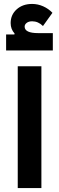

<svg xmlns="http://www.w3.org/2000/svg" viewBox="-20 -954 300 974"><path d="M70 -618H190V0H70ZM11 -779H53L54 -784Q34 -806 34 -837Q34 -879 64.5 -906.5Q95 -934 143 -934Q172 -934 199 -922Q226 -910 246 -889L198 -822Q174 -846 143 -846Q126 -846 115.5 -838Q105 -830 105 -819Q105 -786 174 -786H248V-698H11Z"/></svg>

Font: IBM Plex Arabic
Style: Bold
Weight: 700
Designer: Mike Abbink, Paul van der Laan, Pieter van Rosmalen, Wael Morcos, Khajak Apelian
Foundry: Bold Monday
Version: Version 1.0